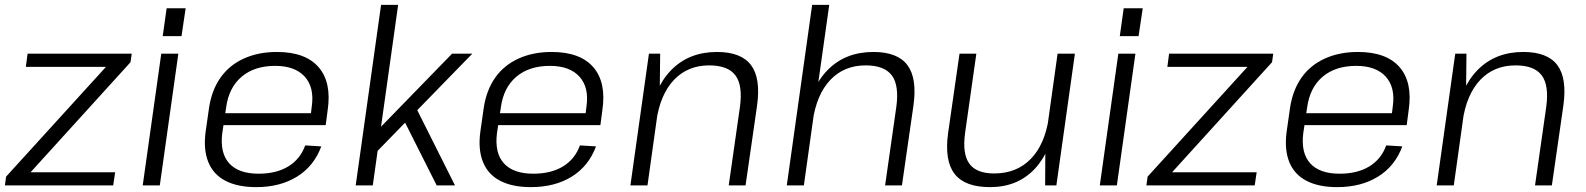

<svg xmlns="http://www.w3.org/2000/svg" viewBox="-26 -760 6499 787"><path d="M-1 -36 433 -513 443 -486H80L87 -540H514L509 -505L74 -26L65 -54H446L438 0H-6Z M705 -540 629 0H559L635 -540ZM735 -726 718 -612H641L657 -726Z M1024 7Q948 7 898 -19Q848 -45 827.5 -96.5Q807 -148 817 -221L831 -319Q842 -391 878 -442Q914 -493 973.5 -520Q1033 -547 1109 -547Q1226 -547 1280 -484.5Q1334 -422 1317 -308L1309 -247H877L884 -296H1260L1246 -276L1252 -324Q1263 -402 1223 -446Q1183 -490 1102 -490Q1017 -490 964.5 -445.5Q912 -401 901 -320L885 -214Q875 -133 913.5 -90.5Q952 -48 1034 -48Q1107 -48 1156 -78Q1205 -108 1225 -164L1291 -160Q1261 -79 1191.5 -36Q1122 7 1024 7Z M1471 -174 1827 -540H1910L1490 -109ZM1536 -740H1606L1502 0H1432ZM1620 -286 1676 -325 1839 0H1764Z M2150 7Q2074 7 2024 -19Q1974 -45 1953.5 -96.5Q1933 -148 1943 -221L1957 -319Q1968 -391 2004 -442Q2040 -493 2099.5 -520Q2159 -547 2235 -547Q2352 -547 2406 -484.5Q2460 -422 2443 -308L2435 -247H2003L2010 -296H2386L2372 -276L2378 -324Q2389 -402 2349 -446Q2309 -490 2228 -490Q2143 -490 2090.5 -445.5Q2038 -401 2027 -320L2011 -214Q2001 -133 2039.5 -90.5Q2078 -48 2160 -48Q2233 -48 2282 -78Q2331 -108 2351 -164L2417 -160Q2387 -79 2317.5 -36Q2248 7 2150 7Z M3007 -322Q3019 -410 2988.5 -451Q2958 -492 2881 -492Q2793 -492 2736.5 -432.5Q2680 -373 2664 -262L2622 -199L2632 -260Q2653 -399 2725.5 -473Q2798 -547 2913 -547Q3012 -547 3052.5 -493Q3093 -439 3077 -326L3030 0H2961ZM2634 -540H2680L2678 -357L2628 0H2558Z M3648 -322Q3660 -410 3629.5 -451Q3599 -492 3522 -492Q3434 -492 3377.5 -432.5Q3321 -373 3305 -262L3263 -199L3273 -260Q3294 -399 3366.5 -473Q3439 -547 3554 -547Q3653 -547 3693.5 -493Q3734 -439 3718 -326L3671 0H3602ZM3303 -740H3373L3319 -357L3269 0H3199Z M3930 -216Q3918 -130 3947 -89.5Q3976 -49 4049 -49Q4141 -49 4199 -108.5Q4257 -168 4273 -278L4315 -341L4305 -280Q4285 -142 4215 -67.5Q4145 7 4032 7Q3929 7 3887 -47Q3845 -101 3860 -213L3907 -540H3976ZM4304 0H4258L4259 -183L4309 -540H4380Z M4628 -540 4552 0H4482L4558 -540ZM4658 -726 4641 -612H4564L4580 -726Z M4678 -36 5112 -513 5122 -486H4759L4766 -540H5193L5188 -505L4753 -26L4744 -54H5125L5117 0H4673Z M5455 7Q5379 7 5329 -19Q5279 -45 5258.5 -96.5Q5238 -148 5248 -221L5262 -319Q5273 -391 5309 -442Q5345 -493 5404.5 -520Q5464 -547 5540 -547Q5657 -547 5711 -484.5Q5765 -422 5748 -308L5740 -247H5308L5315 -296H5691L5677 -276L5683 -324Q5694 -402 5654 -446Q5614 -490 5533 -490Q5448 -490 5395.5 -445.5Q5343 -401 5332 -320L5316 -214Q5306 -133 5344.5 -90.5Q5383 -48 5465 -48Q5538 -48 5587 -78Q5636 -108 5656 -164L5722 -160Q5692 -79 5622.5 -36Q5553 7 5455 7Z M6312 -322Q6324 -410 6293.5 -451Q6263 -492 6186 -492Q6098 -492 6041.5 -432.5Q5985 -373 5969 -262L5927 -199L5937 -260Q5958 -399 6030.5 -473Q6103 -547 6218 -547Q6317 -547 6357.5 -493Q6398 -439 6382 -326L6335 0H6266ZM5939 -540H5985L5983 -357L5933 0H5863Z"/></svg>

Font: Pathway Extreme 28pt Light
Style: Italic
Weight: 300
Italic angle: -8°
Designer: Eduardo Rodriguez Tunni
Foundry: Eduardo Rodriguez Tunni
Version: Version 1.001;gftools[0.9.26]